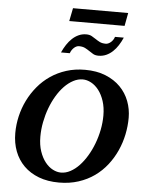

<svg xmlns="http://www.w3.org/2000/svg" viewBox="-67 -1109 886 1178"><g transform="rotate(5 376.0 -520.5)"><path d="M577.1 -417Q577.1 -467.3 564.2 -506.3Q551.3 -545.4 530.5 -572.3Q509.8 -599.1 483.9 -613Q458 -627 432.1 -627Q402.3 -627 373.8 -611.8Q345.2 -596.7 319.8 -570.6Q294.4 -544.4 272.9 -508.5Q251.5 -472.7 236.1 -431.4Q220.7 -390.1 211.9 -345Q203.1 -299.8 203.1 -254.9Q203.1 -203.1 216.6 -164.1Q230 -125 251 -98.6Q272 -72.3 297.6 -59.1Q323.2 -45.9 348.1 -45.9Q377.4 -45.9 406 -61.3Q434.6 -76.7 460 -103.5Q485.4 -130.4 506.8 -166.3Q528.3 -202.1 543.9 -243.4Q559.6 -284.7 568.4 -329.1Q577.1 -373.5 577.1 -417ZM732.9 -417Q732.9 -365.7 722.2 -313.7Q711.4 -261.7 689.7 -213.6Q668 -165.5 635.3 -123.5Q602.5 -81.5 559.1 -50.5Q515.6 -19.5 460.9 -1.7Q406.2 16.1 340.8 16.1Q271 16.1 216.6 -4.6Q162.1 -25.4 124.5 -62.7Q86.9 -100.1 67.4 -151.1Q47.9 -202.1 47.9 -263.2Q47.9 -314.9 59.8 -366.7Q71.8 -418.5 95 -465.6Q118.2 -512.7 151.9 -553.2Q185.5 -593.8 229.2 -623.5Q272.9 -653.3 326.2 -670.2Q379.4 -687 440.9 -687Q513.2 -687 567.9 -664.8Q622.6 -642.6 659.2 -605.2Q695.8 -567.9 714.4 -519Q732.9 -470.2 732.9 -417ZM660.2 -904.3Q648.9 -878.4 634.5 -856Q620.1 -833.5 602.1 -816.7Q584 -799.8 562.3 -790Q540.5 -780.3 515.1 -780.3Q495.1 -780.3 481.9 -787.8Q468.8 -795.4 456.1 -804.2Q443.4 -813 428.5 -820.6Q413.6 -828.1 391.1 -828.1Q383.3 -828.1 375.2 -824.5Q367.2 -820.8 360.1 -814.2Q353 -807.6 347.4 -799.1Q341.8 -790.5 338.4 -780.3H284.2Q295.9 -806.2 310.5 -828.6Q325.2 -851.1 343.3 -867.9Q361.3 -884.8 382.8 -894.5Q404.3 -904.3 429.2 -904.3Q449.2 -904.3 462.6 -897Q476.1 -889.6 488.8 -880.9Q501.5 -872.1 516.1 -864.7Q530.8 -857.4 553.2 -857.4Q561 -857.4 569.1 -861.1Q577.1 -864.7 584.5 -871.1Q591.8 -877.4 597.4 -886Q603 -894.5 606 -904.3ZM658.7 -976.6H317.9L334 -1057.1H673.8Z"/></g></svg>

Font: Charis SIL Am
Style: Bold Italic
Weight: 700
Italic angle: -11°
Foundry: SIL International
Version: Version 5.000